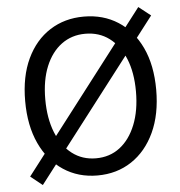

<svg xmlns="http://www.w3.org/2000/svg" viewBox="-52 -738 768 819"><g transform="rotate(-5 332.0 -328.5)"><path d="M98.4 32.3 47.6 -8.3 570.1 -688.6 621.6 -648.1ZM334.7 12Q252.5 12 189.2 -29.9Q125.9 -71.8 90.2 -148.7Q54.5 -225.5 54.5 -330.8Q54.5 -436 90.2 -511.6Q125.9 -587.2 189.2 -627.7Q252.5 -668.3 334.7 -668.3Q417.7 -668.3 480.9 -627.7Q544.2 -587.2 579.9 -511.6Q615.6 -436 615.6 -330.8Q615.6 -225.5 579.9 -148.7Q544.2 -71.8 480.9 -29.9Q417.7 12 334.7 12ZM334.7 -61.5Q393.7 -61.5 437 -94.7Q480.3 -127.9 504.6 -188.6Q528.9 -249.3 528.9 -330.8Q528.9 -412.3 504.6 -471.4Q480.3 -530.4 437 -562.6Q393.7 -594.8 334.7 -594.8Q276.4 -594.8 232.8 -562.6Q189.2 -530.4 164.9 -471.4Q140.6 -412.3 140.6 -330.8Q140.6 -249.3 164.9 -188.6Q189.2 -127.9 232.8 -94.7Q276.4 -61.5 334.7 -61.5Z"/></g></svg>

Font: Source Sans 3
Style: Regular
Weight: 200
Designer: Paul D. Hunt
Foundry: Adobe
Version: Version 3.046;hotconv 1.0.118;makeotfexe 2.5.65603